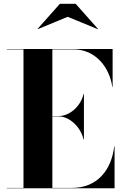

<svg xmlns="http://www.w3.org/2000/svg" viewBox="-20 -1014 666 1034"><path d="M344.5 -923.5 506.5 -857 507.5 -858.5 387.5 -993.5H302.5L182.5 -858.5L183.5 -857ZM430 -263H432V-508H430C415 -441 354 -389 297 -389H262V-748H377C494 -748 570 -652 585 -545H586.5V-750H17V-748H106.5V-2H17V0H597V-225H595C580 -98 504 -2 367 -2H262V-387H297C354 -387 415 -330 430 -263Z"/></svg>

Font: Bodoni* 96pt
Style: Bold
Weight: 700
Version: Version 2.3